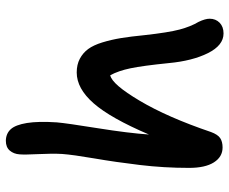

<svg xmlns="http://www.w3.org/2000/svg" viewBox="-86 -694 811 680"><g transform="rotate(-90 320.0 -353.5)"><path d="M138.2 28.8Q105 28.8 85.4 -2Q65.9 -32.7 65.9 -89.8Q65.9 -178.7 76.2 -264.4Q86.4 -350.1 99.4 -425.3Q112.3 -500.5 115.2 -539.1Q117.2 -575.2 114.7 -623.3Q112.3 -671.4 113.8 -689.9Q115.2 -710.9 127.2 -724.9Q139.2 -738.8 162.1 -738.8Q187.5 -738.3 202.9 -721.4Q218.3 -704.6 224.9 -664.1Q231.4 -623.5 227.1 -558.1Q224.1 -523.4 206.5 -413.8Q189 -304.2 184.1 -231.9Q242.2 -368.2 294.7 -428Q347.2 -487.8 403.8 -487.8Q431.6 -487.8 452.4 -476.8Q473.1 -465.8 486.8 -447.3Q500.5 -428.7 510.3 -397Q520 -365.2 525.6 -331.1Q531.2 -296.9 536.1 -247.1Q545.4 -163.1 555.9 -123.5Q566.4 -84 583 -56.2Q594.2 -32.7 594.2 -17.1Q594.2 4.4 580.1 18.3Q565.9 32.2 542 32.2Q500 32.2 472.4 -22.9Q444.8 -78.1 437 -162.1Q427.7 -253.9 418.7 -297.1Q409.7 -340.3 394 -369.1Q361.8 -362.8 303.5 -264.4Q245.1 -166 192.9 -12.2Q184.1 11.7 171.4 20.3Q158.7 28.8 138.2 28.8Z"/></g></svg>

Font: Shantell Sans Bouncy
Style: Regular
Weight: 500
Designer: Stephen Nixon, Anya Danilova, Shantell Martin
Foundry: Arrow Type
Version: Version 1.006;[9816181b4]